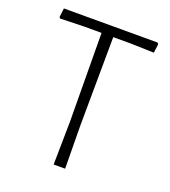

<svg xmlns="http://www.w3.org/2000/svg" viewBox="-120 -728 724 817"><g transform="rotate(20 241.5 -319.5)"><path d="M459 -633 454 -593 347 -596H269L266 -197L268 0H216L219 -194L216 -596H138L29 -593L25 -599L30 -639H454Z"/></g></svg>

Font: Luna Sans Light
Style: Regular
Weight: 300
Designer: Juan Pablo del Peral
Foundry: Huerta Tipografica
Version: Version 2.001; ttfautohint (v1.5)